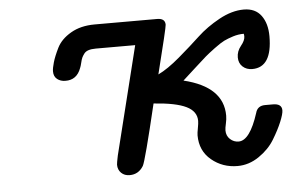

<svg xmlns="http://www.w3.org/2000/svg" viewBox="-41 -535 915 598"><g transform="rotate(-5 416.5 -236.0)"><path d="M131.8 -337.9Q131.8 -347.7 137 -365.7Q142.1 -383.8 155 -409.9Q168 -436 199 -454.1Q230 -472.2 273.9 -472.2H469.2Q494.1 -472.2 494.1 -452.1Q494.1 -443.4 458 -299.8Q487.8 -314 525.9 -346.4Q564 -378.9 593.5 -406.5Q623 -434.1 663.1 -456.1Q703.1 -478 740.2 -478Q776.4 -478 794.7 -453.1Q813 -428.2 813 -388.2Q813 -291 751 -291Q732.9 -291 720.9 -302Q709 -313 709 -331.1Q709 -350.1 721.9 -366Q734.9 -381.8 734.9 -394Q734.9 -399.9 733.9 -402.8Q716.8 -402.8 700 -397.5Q683.1 -392.1 671.6 -386.5Q660.2 -380.9 640.1 -366Q620.1 -351.1 610.1 -342.5Q600.1 -334 573.5 -309.6Q546.9 -285.2 534.2 -273.9Q657.2 -244.1 657.2 -153.8Q657.2 -142.6 654.1 -128.9Q650.9 -115.2 650.9 -107.9Q650.9 -90.8 662.4 -80.3Q673.8 -69.8 689 -69.8Q724.1 -69.8 751 -153.8Q756.8 -175.8 780.8 -175.8H805.2Q833 -175.8 833 -154.8Q833 -143.6 823 -119.4Q813 -95.2 795.4 -66.2Q777.8 -37.1 746.3 -15.6Q714.8 5.9 679.2 5.9Q632.3 5.9 597.7 -22.9Q563 -51.8 563 -100.1Q563 -106.9 565.9 -122.1Q568.8 -137.2 568.8 -145Q568.8 -174.8 536.9 -190.4Q504.9 -206.1 436 -210.9H435.1Q393.1 -34.2 384.8 -20Q369.6 4.9 341.8 4.9Q325.7 4.9 315.4 -5.1Q305.2 -15.1 305.2 -30.8Q305.2 -35.6 310.1 -59.1L394 -397H271Q256.8 -397 247.8 -394Q238.8 -391.1 233.9 -384.5Q229 -377.9 226.6 -372.6Q224.1 -367.2 221.7 -356.7Q219.2 -346.2 216.8 -340.8Q203.6 -304.7 168 -305.2Q152.8 -305.2 142.3 -313.5Q131.8 -321.8 131.8 -337.9Z"/></g></svg>

Font: CMU Concrete
Style: BoldItalic
Weight: 700
Italic angle: -14.04°
Version: Version 0.7.0